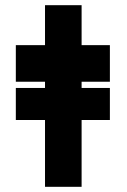

<svg xmlns="http://www.w3.org/2000/svg" viewBox="-20 -720 489 740"><path d="M153.5 0V-257.5H41V-381H153.5V-405H41V-546H153.5V-700H294.5V-546H403.5V-405H294.5V-381H403.5V-257.5H294.5V0ZM225 -71H224.5V-319.5H344.5V-319H224.5V-474.5H344.5V-474H224.5V-629.5H225V-474.5H98.5V-475H225V-319H101.5H225Z"/></svg>

Font: Tourney Thin Black
Style: Regular
Weight: 900
Version: Version 1.015